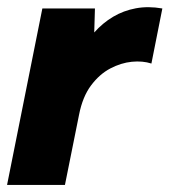

<svg xmlns="http://www.w3.org/2000/svg" viewBox="-21 -524 480 544"><path d="M99 -500H248L246 -432Q270 -459 299.5 -476.5Q329 -494 364 -500.5Q399 -507 439 -500L408 -344Q383 -352 352.5 -349Q322 -346 291.5 -330Q261 -314 237 -282Q213 -250 203 -199L163 0H-1Z"/></svg>

Font: Albert Sans Black
Style: Italic
Weight: 900
Italic angle: -11.25°
Designer: Andreas Rasmussen
Foundry: a.Foundry
Version: Version 1.025